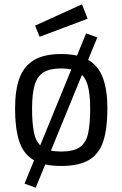

<svg xmlns="http://www.w3.org/2000/svg" viewBox="-20 -761 569 892"><path d="M146 111 94 92 380 -606 432 -587ZM146 111 94 92 380 -606 432 -587ZM164 -590 143 -642 361 -741 387 -674ZM264 10Q180 10 133.5 -19Q87 -48 68.5 -107Q50 -166 50 -256Q50 -342 70.5 -398Q91 -454 138 -482Q185 -510 264 -510Q344 -510 391 -482Q438 -454 458.5 -398Q479 -342 479 -256Q479 -166 460.5 -107Q442 -48 395.5 -19Q349 10 264 10ZM264 -57Q322 -57 351 -77.5Q380 -98 389.5 -142Q399 -186 399 -256Q399 -325 387 -366Q375 -407 346 -425Q317 -443 264 -443Q212 -443 182.5 -425Q153 -407 141 -366Q129 -325 129 -256Q129 -186 138.5 -142Q148 -98 177 -77.5Q206 -57 264 -57Z"/></svg>

Font: Cairo Play
Style: Regular
Weight: 400
Designer: Mohamed Gaber, Accademia di Belle Arti di Urbino
Foundry: Kief Type Foundry, Accademia di Belle Arti di Urbino
Version: Version 3.119